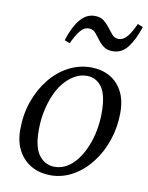

<svg xmlns="http://www.w3.org/2000/svg" viewBox="-83 -775 656 849"><g transform="rotate(10 245.5 -351.0)"><path d="M202 13Q156 13 118.5 -7Q81 -27 58.5 -66.5Q36 -106 36 -163Q36 -231 56.5 -289.5Q77 -348 113 -393Q149 -438 196.5 -463Q244 -488 297 -488Q344 -488 380.5 -468Q417 -448 438 -409Q459 -370 459 -313Q459 -248 439 -189Q419 -130 383.5 -84.5Q348 -39 301.5 -13Q255 13 202 13ZM214 -27Q243 -27 268.5 -42Q294 -57 314 -83.5Q334 -110 348.5 -144.5Q363 -179 370.5 -218.5Q378 -258 378 -298Q378 -379 352.5 -413.5Q327 -448 286 -448Q258 -448 232.5 -434Q207 -420 185.5 -395Q164 -370 149 -335.5Q134 -301 125.5 -260.5Q117 -220 117 -175Q117 -96 144.5 -61.5Q172 -27 214 -27ZM161 -586Q179 -645 207 -680Q235 -715 274 -715Q297 -715 311.5 -705Q326 -695 337 -681Q351 -664 363 -648.5Q375 -633 394 -633Q416 -633 433.5 -654.5Q451 -676 467 -713L491 -703Q472 -645 445.5 -610Q419 -575 378 -575Q355 -575 340.5 -584.5Q326 -594 315 -608Q302 -625 289.5 -640.5Q277 -656 258 -656Q236 -656 219 -635Q202 -614 185 -577Z"/></g></svg>

Font: Source Serif 4
Style: Italic
Weight: 400
Italic angle: -12°
Designer: Frank Grießhammer
Foundry: Adobe Systems Incorporated
Version: Version 4.004;hotconv 1.0.116;makeotfexe 2.5.65601